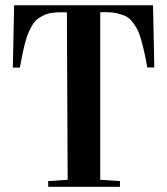

<svg xmlns="http://www.w3.org/2000/svg" viewBox="-20 -717 642 737"><path d="M567.4 -696.8 572.3 -458H545.4Q538.6 -495.6 533.4 -518.6Q528.3 -541.5 521 -566.9Q513.7 -592.3 505.9 -606.4Q498 -620.6 486.8 -634.8Q475.6 -648.9 461.2 -655.5Q446.8 -662.1 427.7 -666.3Q408.7 -670.4 383.8 -670.4Q381.8 -670.4 375.7 -670.2Q369.6 -669.9 364.7 -669.9V-26.9L440.4 -22V0H165V-22L239.7 -26.9L236.8 -669.4Q231.9 -669.4 225.8 -669.7Q219.7 -669.9 217.8 -669.9Q195.8 -669.9 178.7 -667.5Q161.6 -665 147.7 -658.2Q133.8 -651.4 123.5 -643.6Q113.3 -635.7 104.5 -621.1Q95.7 -606.4 89.6 -592.8Q83.5 -579.1 77.1 -555.4Q70.8 -531.7 66.7 -511.2Q62.5 -490.7 56.2 -457.5H29.3L34.2 -696.8Z"/></svg>

Font: VidalokaRegular
Style: Regular
Weight: 400
Designer: Cyreal (www.cyreal.org)
Foundry: Cyreal (www.cyreal.org)
Version: Version 1.000